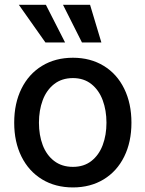

<svg xmlns="http://www.w3.org/2000/svg" viewBox="-20 -781 614 811"><path d="M40 -262.7Q40 -344.7 70.8 -406.7Q101.6 -468.8 157.7 -502.9Q213.9 -537.1 288.1 -537.1Q361.8 -537.1 418 -502.9Q474.1 -468.8 504.6 -406.5Q535.2 -344.2 535.2 -262.7Q535.2 -181.2 504.6 -119.4Q474.1 -57.6 418 -23.4Q361.8 10.7 288.1 10.7Q213.9 10.7 157.7 -23.4Q101.6 -57.6 70.8 -119.4Q40 -181.2 40 -262.7ZM429.7 -262.7Q429.7 -314.9 413.8 -357.7Q397.9 -400.4 366 -425.8Q334 -451.2 288.1 -451.2Q241.2 -451.2 208.7 -425.8Q176.3 -400.4 160.4 -357.7Q144.5 -314.9 144.5 -262.7Q144.5 -210.4 160.4 -168.2Q176.3 -126 208.7 -101.1Q241.2 -76.2 288.1 -76.2Q334.5 -76.2 366.2 -101.1Q397.9 -126 413.8 -168.2Q429.7 -210.4 429.7 -262.7ZM59.6 -760.7H173.8L254.9 -601.6H171.9ZM246.1 -760.7H360.4L408.2 -601.6H326.2Z"/></svg>

Font: Pretendard JP Medium
Style: Regular
Weight: 500
Designer: Base glyphs from Inter by Rasmus Andersson; Hangeul glyphs from Noto Sans CJK(Source Han Sans) by Jang Soo-young and Kan
Foundry: Kil Hyung-jin
Version: Version 1.309